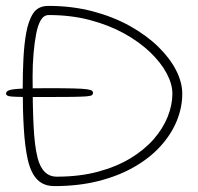

<svg xmlns="http://www.w3.org/2000/svg" viewBox="-32 -625 672 651"><path d="M115 -296Q58.5 -296 31.5 -296.5Q4.5 -297 -3.5 -299.5Q-11.5 -302 -11.5 -307.5Q-11.5 -314.5 -2.5 -318.5Q6.5 -322.5 36.8 -324.2Q67 -326 130.5 -326Q185 -326 216 -325.2Q247 -324.5 261.5 -322.5Q276 -320.5 279.8 -317.5Q283.5 -314.5 283.5 -310Q283.5 -305.5 279.8 -302.5Q276 -299.5 260.2 -298.2Q244.5 -297 210.2 -296.5Q176 -296 115 -296ZM152.5 6Q127 6 109.2 -4.5Q91.5 -15 80 -35.2Q68.5 -55.5 62 -84.5Q52.5 -127.5 48.8 -188.5Q45 -249.5 45 -325Q45 -379 47.5 -427Q50 -475 56.5 -511.5Q64 -554.5 80.5 -579.8Q97 -605 132 -605Q213 -605 282.8 -586.5Q352.5 -568 408.5 -536.8Q464.5 -505.5 504.2 -466.8Q544 -428 565 -386.8Q586 -345.5 586 -307.5Q586 -260 567 -214.2Q548 -168.5 511.8 -128.8Q475.5 -89 422.8 -58.8Q370 -28.5 302 -11.2Q234 6 152.5 6ZM160.5 -26Q238 -26 300.2 -42.8Q362.5 -59.5 409.8 -88Q457 -116.5 488.8 -152.8Q520.5 -189 536.5 -229Q552.5 -269 552.5 -307.5Q552.5 -340 533 -376.5Q513.5 -413 477 -448Q440.5 -483 389 -511.5Q337.5 -540 273 -557Q208.5 -574 133.5 -574Q116.5 -574 106.2 -556.5Q96 -539 90.5 -509.5Q85 -481 81.8 -443.8Q78.5 -406.5 78.5 -366Q78.5 -268 81.8 -199.5Q85 -131 95.5 -89.5Q112 -26 160.5 -26Z"/></svg>

Font: Gluten Thin Thin
Style: Regular
Weight: 250
Version: Version 1.300